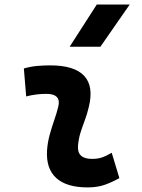

<svg xmlns="http://www.w3.org/2000/svg" viewBox="-20 -815 626 845"><path d="M471.7 -142.6 505.4 -31.2Q475.6 -14.2 442.4 -2.2Q409.2 9.8 366.2 9.8Q272.5 9.8 227.3 -31.7Q182.1 -73.2 187 -153.3Q189.5 -188 198.5 -221.2Q207.5 -254.4 218.5 -285.6Q229.5 -316.9 236.3 -345.2Q243.7 -373 230.5 -387.5Q217.3 -401.9 184.6 -401.9Q138.2 -401.9 95.2 -390.6L85 -513.7Q113.8 -522 142.6 -524.7Q171.4 -527.3 200.2 -527.3Q307.6 -527.3 350.3 -481.4Q393.1 -435.5 371.1 -345.2Q363.8 -313.5 353.3 -285.9Q342.8 -258.3 334.2 -231Q325.7 -203.6 323.2 -172.4Q319.3 -115.7 385.3 -115.7Q409.7 -115.7 428 -121.8Q446.3 -127.9 471.7 -142.6ZM286.6 -609.4 405.8 -794.9H550.8L421.9 -609.4Z"/></svg>

Font: Cascadia Code PL
Style: Italic
Weight: 400
Italic angle: -10°
Monospace: yes
Designer: Aaron Bell
Foundry: Saja Typeworks
Version: Version 2404.023